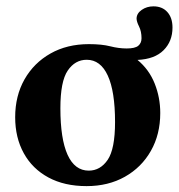

<svg xmlns="http://www.w3.org/2000/svg" viewBox="-20 -588 578 620"><path d="M537 -499Q537 -454.5 508.2 -425.8Q479.5 -397 424 -394.5Q461.5 -363.5 479.5 -318.2Q497.5 -273 497.5 -223Q497.5 -154 467.2 -100.8Q437 -47.5 383.2 -17.2Q329.5 13 259.5 13Q188 13 136.2 -15Q84.5 -43 56.8 -93.2Q29 -143.5 29 -209.5Q29 -278.5 59.2 -331.8Q89.5 -385 143 -415.2Q196.5 -445.5 267 -445.5Q308.5 -445.5 336 -438.5Q363.5 -431.5 389 -431.5Q416 -431.5 426.5 -440.2Q437 -449 437 -464.5Q437 -486.5 429 -502.5Q421 -518.5 421 -528.5Q421.5 -545 437.8 -556.2Q454 -567.5 475.5 -567.5Q504 -567.5 520.5 -549Q537 -530.5 537 -499ZM266.5 -37Q304 -37 327.8 -72Q351.5 -107 351.5 -194Q351.5 -293 328 -344Q304.5 -395 260 -395Q222.5 -395 198.8 -360.2Q175 -325.5 175 -238.5Q175 -139.5 198.2 -88.2Q221.5 -37 266.5 -37Z"/></svg>

Font: Newsreader 16pt
Style: Bold
Weight: 700
Designer: Hugues Gentile
Foundry: Production Type
Version: Version 1.003; ttfautohint (v1.8.3)